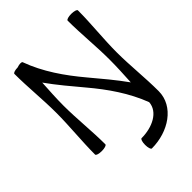

<svg xmlns="http://www.w3.org/2000/svg" viewBox="-298 -959 1346 1346"><g transform="rotate(-45 375.0 -286.0)"><path d="M80 -800C80 -667 95 -533 95 -400C95 -267 80 -133 80 0C80 9 103 16 131 16C159 16 182 9 182 0C182 -133 166 -267 166 -400C166 -473 171 -546 175 -619C233 -537 305 -452 368 -377C466 -261 554 -134 608 8C602 100 498 149 392 149C383 149 376 172 376 200C376 228 383 251 392 251C557 251 710 152 710 0C710 -133 694 -267 694 -400C694 -533 710 -667 710 -800C710 -809 687 -816 659 -816C631 -816 608 -809 608 -800C608 -667 623 -533 623 -400C623 -327 619 -254 615 -181C557 -263 485 -348 422 -423C322 -542 232 -671 179 -817C176 -825 153 -825 128 -816C103 -816 80 -809 80 -800Z"/></g></svg>

Font: Nupuram Medium
Style: Regular
Weight: 500
Designer: Santhosh Thottingal (santhosh.thottingal@gmail.com)
Foundry: SMC
Version: Version 1.000